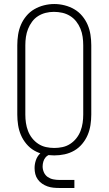

<svg xmlns="http://www.w3.org/2000/svg" viewBox="-20 -765 540 955"><path d="M250 8Q224 8 198.5 2.5Q173 -3 150.5 -16Q128 -29 111 -49.5Q94 -70 84 -93.5Q74 -117 70 -143Q66 -169 66 -195V-540Q66 -566 70 -592Q74 -618 84 -641.5Q94 -665 111 -685.5Q128 -706 150.5 -719Q173 -732 198.5 -738.5Q224 -745 250 -745Q276 -745 301.5 -738.5Q327 -732 349.5 -719Q372 -706 389 -685.5Q406 -665 416 -641.5Q426 -618 430 -592Q434 -566 434 -540V-195Q434 -169 430 -143Q426 -117 416 -93.5Q406 -70 389 -49.5Q372 -29 349.5 -16Q327 -3 301.5 2.5Q276 8 250 8ZM250 -29Q271 -29 291.5 -33.5Q312 -38 329.5 -49.5Q347 -61 360 -77.5Q373 -94 380.5 -113.5Q388 -133 391 -153.5Q394 -174 394 -195V-540Q394 -561 391 -582Q388 -603 380 -622.5Q372 -642 359 -658.5Q346 -675 328 -686Q310 -697 289.5 -701.5Q269 -706 248 -706Q227 -706 207 -701Q187 -696 169.5 -685Q152 -674 139.5 -657Q127 -640 119.5 -621Q112 -602 109 -581.5Q106 -561 106 -540V-195Q106 -174 109 -153.5Q112 -133 119.5 -113.5Q127 -94 140 -77.5Q153 -61 170.5 -49.5Q188 -38 208.5 -33.5Q229 -29 250 -29ZM275 170Q260 170 245 168.5Q230 167 216 162Q202 157 189.5 148.5Q177 140 168 127.5Q159 115 155.5 100.5Q152 86 152 71Q152 51 158.5 32Q165 13 178.5 -0.5Q192 -14 211.5 -19.5Q231 -25 250 -25V0Q238 0 226 4.5Q214 9 206.5 18Q199 27 195.5 39Q192 51 192 63Q192 78 198.5 92.5Q205 107 217.5 115.5Q230 124 245 127Q260 130 275 130H350V170Z"/></svg>

Font: Iosevka Slab Extralight
Style: Regular
Weight: 200
Monospace: yes
Designer: Belleve Invis
Foundry: Belleve Invis
Version: Version 11.1.1; ttfautohint (v1.8.3)